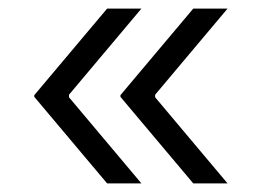

<svg xmlns="http://www.w3.org/2000/svg" viewBox="-20 -498 621 448"><path d="M431 -70H511L342 -271V-277L511 -478H431L261 -276V-272ZM230 -70H310L141 -271V-277L310 -478H230L60 -276V-272Z"/></svg>

Font: Fixel Text Regular
Style: Regular
Weight: 400
Width: 4
Designer: AlfaBravo + MacPaw
Foundry: Kyrylo Tkachov, Marchela Mozhyna, Serhii Makarenko, Maria Weinstein, Zakhar Kryvoshyya
Version: Version 1.211